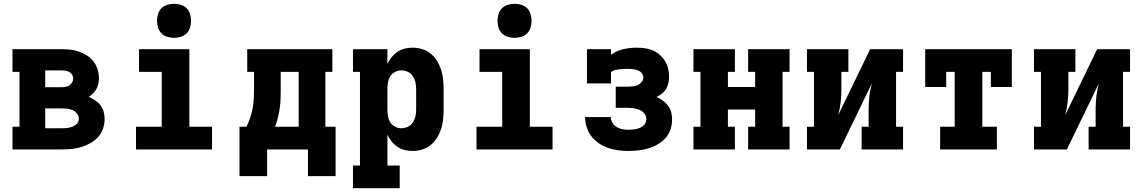

<svg xmlns="http://www.w3.org/2000/svg" viewBox="-20 -790 6040 1015"><path d="M46 0V-120H83V-410H46V-530H306Q329 -530 352.5 -527.5Q376 -525 398 -517Q420 -509 440 -496.5Q460 -484 474.5 -465Q489 -446 496 -423Q503 -400 503 -377Q503 -362 500 -347.5Q497 -333 490 -320Q483 -307 472.5 -296.5Q462 -286 449 -278Q467 -270 483 -259.5Q499 -249 511 -233.5Q523 -218 528 -199.5Q533 -181 533 -161Q533 -135 524.5 -110Q516 -85 498.5 -65.5Q481 -46 457.5 -33Q434 -20 409 -12.5Q384 -5 358 -2.5Q332 0 306 0ZM219 -329H306Q316 -329 327 -331Q338 -333 347 -339Q356 -345 361.5 -354.5Q367 -364 367 -375Q367 -385 361.5 -394.5Q356 -404 346.5 -409.5Q337 -415 326.5 -416.5Q316 -418 306 -418H219ZM219 -112H306Q315 -112 325 -112.5Q335 -113 344.5 -115Q354 -117 363 -120.5Q372 -124 380 -130Q388 -136 392.5 -145Q397 -154 397 -163Q397 -178 387 -190Q377 -202 363.5 -208Q350 -214 335 -215.5Q320 -217 306 -217H219Z M699 0V-120H835V-410H715V-530H981V-120H1101V0ZM900 -590Q882 -590 864 -595.5Q846 -601 833.5 -613.5Q821 -626 815.5 -644Q810 -662 810 -680Q810 -698 815.5 -716Q821 -734 833.5 -746.5Q846 -759 864 -764.5Q882 -770 900 -770Q918 -770 936 -764.5Q954 -759 966.5 -746.5Q979 -734 984.5 -716Q990 -698 990 -680Q990 -662 984.5 -644Q979 -626 966.5 -613.5Q954 -601 936 -595.5Q918 -590 900 -590Z M1392 141H1246V-120H1283Q1295 -144 1303.5 -170Q1312 -196 1316.5 -223Q1321 -250 1322 -277Q1323 -304 1323 -331V-410H1287V-530H1737V-410H1700V-120H1754V141H1608V0H1392ZM1434 -120H1559V-410H1464V-331Q1464 -304 1463.5 -277Q1463 -250 1459.5 -223.5Q1456 -197 1450 -171Q1444 -145 1434 -120Z M1846 205V85H1883V-410H1846V-530H2028V-452Q2037 -471 2050.5 -488Q2064 -505 2081.5 -516.5Q2099 -528 2119.5 -533Q2140 -538 2162 -538Q2187 -538 2212 -530.5Q2237 -523 2257 -506.5Q2277 -490 2290.5 -468Q2304 -446 2312 -421.5Q2320 -397 2322.5 -371.5Q2325 -346 2325 -320V-210Q2325 -184 2322.5 -158.5Q2320 -133 2312 -108.5Q2304 -84 2290.5 -62Q2277 -40 2257 -23.5Q2237 -7 2212 0.5Q2187 8 2162 8Q2140 8 2119.5 3Q2099 -2 2081.5 -13.5Q2064 -25 2050.5 -42Q2037 -59 2028 -78V85H2093V205ZM2101 -112Q2119 -112 2135.5 -119.5Q2152 -127 2162 -142Q2172 -157 2176 -174.5Q2180 -192 2180 -210V-320Q2180 -338 2176 -355.5Q2172 -373 2162 -388Q2152 -403 2135.5 -410.5Q2119 -418 2101 -418Q2084 -418 2068 -409.5Q2052 -401 2043 -386.5Q2034 -372 2031 -354.5Q2028 -337 2028 -320V-210Q2028 -193 2031 -175.5Q2034 -158 2043 -143.5Q2052 -129 2068 -120.5Q2084 -112 2101 -112Z M2499 0V-120H2635V-410H2515V-530H2781V-120H2901V0ZM2700 -590Q2682 -590 2664 -595.5Q2646 -601 2633.5 -613.5Q2621 -626 2615.5 -644Q2610 -662 2610 -680Q2610 -698 2615.5 -716Q2621 -734 2633.5 -746.5Q2646 -759 2664 -764.5Q2682 -770 2700 -770Q2718 -770 2736 -764.5Q2754 -759 2766.5 -746.5Q2779 -734 2784.5 -716Q2790 -698 2790 -680Q2790 -662 2784.5 -644Q2779 -626 2766.5 -613.5Q2754 -601 2736 -595.5Q2718 -590 2700 -590Z M3302 8Q3275 8 3248 4.5Q3221 1 3195 -8Q3169 -17 3146 -32.5Q3123 -48 3106.5 -69.5Q3090 -91 3081.5 -117.5Q3073 -144 3073 -171H3209Q3209 -155 3217.5 -141Q3226 -127 3240 -118.5Q3254 -110 3270 -107Q3286 -104 3302 -104Q3313 -104 3323 -105Q3333 -106 3343 -108Q3353 -110 3362.5 -114Q3372 -118 3380 -124.5Q3388 -131 3392.5 -140.5Q3397 -150 3397 -160Q3397 -176 3387 -189Q3377 -202 3362.5 -208.5Q3348 -215 3332 -217.5Q3316 -220 3300 -220H3235V-332H3300Q3313 -332 3326.5 -333.5Q3340 -335 3352 -340.5Q3364 -346 3372.5 -357Q3381 -368 3381 -381Q3381 -390 3376.5 -398Q3372 -406 3365 -411Q3358 -416 3349.5 -419Q3341 -422 3332 -423.5Q3323 -425 3314.5 -425.5Q3306 -426 3297 -426Q3286 -426 3274.5 -425.5Q3263 -425 3252 -423.5Q3241 -422 3230 -419Q3219 -416 3210 -409V-349H3083V-530H3210V-500Q3224 -511 3240.5 -518.5Q3257 -526 3274.5 -530Q3292 -534 3309.5 -536Q3327 -538 3345 -538Q3367 -538 3389 -535Q3411 -532 3431 -523.5Q3451 -515 3467.5 -500.5Q3484 -486 3495.5 -467.5Q3507 -449 3512 -427.5Q3517 -406 3517 -385Q3517 -368 3513.5 -351.5Q3510 -335 3501.5 -320.5Q3493 -306 3479.5 -295.5Q3466 -285 3451 -277Q3469 -269 3485 -257.5Q3501 -246 3512.5 -230.5Q3524 -215 3528.5 -196Q3533 -177 3533 -158Q3533 -131 3524.5 -105.5Q3516 -80 3498 -60Q3480 -40 3456.5 -26.5Q3433 -13 3407.5 -5.5Q3382 2 3355.5 5Q3329 8 3302 8Z M3646 0V-120H3683V-410H3646V-530H3865V-410H3828V-330H3972V-410H3935V-530H4154V-410H4117V-120H4154V0H3935V-120H3972V-211H3828V-120H3865V0Z M4246 0V-120H4283V-410H4246V-530H4465V-410H4428V-318Q4428 -283 4424 -248.5Q4420 -214 4411 -181L4580 -530H4754V-410H4717V-120H4754V0H4535V-120H4572V-212Q4572 -247 4576 -281.5Q4580 -316 4589 -349L4420 0Z M4950 0V-120H5027V-410H4982V-330H4871V-530H5329V-330H5218V-410H5173V-120H5250V0Z M5446 0V-120H5483V-410H5446V-530H5665V-410H5628V-318Q5628 -283 5624 -248.5Q5620 -214 5611 -181L5780 -530H5954V-410H5917V-120H5954V0H5735V-120H5772V-212Q5772 -247 5776 -281.5Q5780 -316 5789 -349L5620 0Z"/></svg>

Font: Iosevka Curly Slab HvEx
Style: Regular
Weight: 900
Width: 7
Monospace: yes
Designer: Belleve Invis
Foundry: Belleve Invis
Version: Version 11.1.0; ttfautohint (v1.8.3)